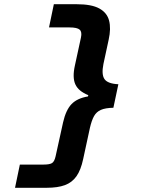

<svg xmlns="http://www.w3.org/2000/svg" viewBox="-20 -728 672 910"><path d="M51.2 162 74.1 52H187Q215 52 226.4 45Q237.9 38 243.5 12.9L279 -148.2Q292.3 -206.8 319.2 -234.7Q346.2 -262.5 396.8 -270.9L398.6 -276.9Q352 -295.6 337.1 -328.2Q322.2 -360.8 335.2 -418.5L363.7 -550.1Q369.5 -576.6 357.7 -587.3Q345.8 -598 310 -598H212.3L235.2 -708H343.7Q414.1 -708 450.8 -687.8Q487.5 -667.6 497.1 -630.1Q506.7 -592.7 495.1 -540.1L470.2 -424.6Q460.2 -374.6 475.4 -352.9Q490.7 -331.2 541 -328.7L517.4 -217.3Q479.4 -216.5 458.2 -207.2Q437 -197.9 425.6 -177.5Q414.3 -157.1 406.3 -122.5L374.1 26.2Q363.2 77.9 342.4 107.4Q321.7 136.8 287.7 149.4Q253.7 162 201.7 162Z"/></svg>

Font: Atkinson Hyperlegible Mono ExtraLight
Style: Italic
Weight: 200
Italic angle: -12°
Monospace: yes
Designer: Elliott Scott, Megan Eiswerth, Linus Boman, Theodore Petrosky, Letters from Sweden
Foundry: Applied Design Works, Letters from Sweden
Version: Version 2.001